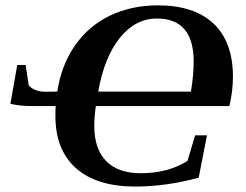

<svg xmlns="http://www.w3.org/2000/svg" viewBox="-20 -682 913 712"><path d="M501.5 -39.6Q603 -39.6 675.3 -85.4L703.6 -180.2H747.6L716.8 -22.9Q594.7 9.8 481.9 9.8Q338.9 9.8 262.2 -57.9Q185.5 -125.5 185.5 -252V-270.5L186.5 -288.6H101.1Q54.7 -288.6 18.6 -296.9L43.9 -440.9H75.2L86.4 -366.2Q93.3 -356 109.9 -348.9Q126.5 -341.8 147.5 -341.8L192.4 -342.3Q207.5 -440.9 258.1 -513.4Q308.6 -585.9 387.7 -624Q466.8 -662.1 565.9 -662.1Q700.7 -662.1 772.2 -594.2Q843.8 -526.4 843.8 -397Q843.8 -344.7 830.6 -288.6H335.4Q329.6 -249 329.6 -215.3Q329.6 -129.9 373.8 -84.7Q418 -39.6 501.5 -39.6ZM562 -613.3Q481.9 -613.3 424.3 -541.5Q366.7 -469.7 344.2 -342.3H688Q698.2 -403.8 698.2 -453.1Q698.2 -613.3 562 -613.3Z"/></svg>

Font: Liberation Serif
Style: Bold Italic
Weight: 700
Italic angle: -16.333°
Designer: Steve Matteson
Foundry: Ascender Corporation
Version: Version 2.1.5